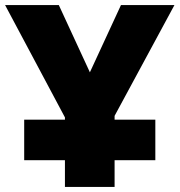

<svg xmlns="http://www.w3.org/2000/svg" viewBox="-20 -734 705 754"><path d="M235 0H430V-105H590V-264H430V-279L665 -714H455L333 -450L211 -714H0L235 -273V-264H75V-105H235Z"/></svg>

Font: Noto Sans UI Black
Style: Regular
Weight: 900
Designer: Monotype Design Team
Foundry: Monotype Imaging Inc.
Version: Version 1.901